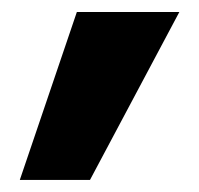

<svg xmlns="http://www.w3.org/2000/svg" viewBox="-20 -85 334 322"><path d="M13.2 216.8 108.9 -64.9H280.8L130.9 216.8Z"/></svg>

Font: LT Superior Black
Style: Regular
Weight: 900
Designer: Daniel Lyons
Foundry: LyonsType
Version: Version 2.005